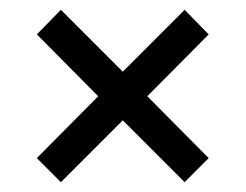

<svg xmlns="http://www.w3.org/2000/svg" viewBox="-20 -418 500 391"><path d="M104 -47 55 -96 180 -222 55 -348 104 -398 230 -272 356 -398 405 -348 280 -222 405 -96 356 -47 230 -173Z"/></svg>

Font: Teachers
Style: Regular
Weight: 400
Designer: Alfredo Marco Pradil, Chank Diesel
Version: Version 1.001